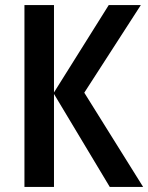

<svg xmlns="http://www.w3.org/2000/svg" viewBox="-20 -734 582 754"><path d="M411 0 192 -365V0H76V-714H192V-371L407 -714H533L311 -370L542 0Z"/></svg>

Font: Noto Sans Display Medium Narrow
Style: Regular
Weight: 500
Width: 4
Designer: Monotype Design team
Foundry: Monotype Imaging Inc.
Version: Version 1.000